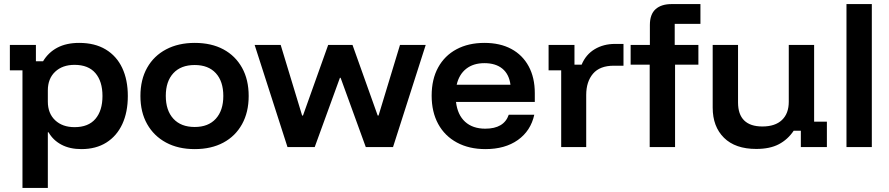

<svg xmlns="http://www.w3.org/2000/svg" viewBox="-20 -720 4350 940"><path d="M90 200V-375.8H28.3V-500H155.8V-420H190.8Q216.7 -463.3 260.8 -486.7Q305 -510 367.5 -510Q444.2 -510 497.5 -477.9Q550.8 -445.8 578.3 -387.5Q605.8 -329.2 605.8 -250Q605.8 -170.8 578.8 -112.5Q551.7 -54.2 500.8 -22.1Q450 10 378.3 10Q321.7 10 280.8 -11.7Q240 -33.3 217.5 -72.5H214.2V200ZM345 -97.5Q412.5 -97.5 447.1 -137.9Q481.7 -178.3 481.7 -250Q481.7 -321.7 447.1 -362.1Q412.5 -402.5 345 -402.5Q285.8 -402.5 250 -368.8Q214.2 -335 214.2 -277.5V-222.5Q214.2 -165 250 -131.2Q285.8 -97.5 345 -97.5Z M933.3 10Q852.5 10 792.9 -22.1Q733.3 -54.2 700.4 -112.5Q667.5 -170.8 667.5 -250Q667.5 -330 700.4 -388.3Q733.3 -446.7 793.3 -478.3Q853.3 -510 933.3 -510Q1015 -510 1073.8 -478.3Q1132.5 -446.7 1165 -388.3Q1197.5 -330 1197.5 -250Q1197.5 -170.8 1165 -112.1Q1132.5 -53.3 1073.3 -21.7Q1014.2 10 933.3 10ZM933.3 -98.3Q1000 -98.3 1036.7 -138.8Q1073.3 -179.2 1073.3 -250Q1073.3 -321.7 1036.7 -361.7Q1000 -401.7 933.3 -401.7Q865.8 -401.7 828.8 -361.7Q791.7 -321.7 791.7 -250.8Q791.7 -179.2 828.8 -138.8Q865.8 -98.3 933.3 -98.3Z M1387.5 0 1226.7 -500H1354.2L1459.2 -154.2H1463.3L1586.7 -500H1705.8L1829.2 -154.2H1833.3L1938.3 -500H2064.2L1904.2 0H1770.8L1647.5 -339.2H1644.2L1520.8 0Z M2356.7 10Q2276.7 10 2217.1 -22.1Q2157.5 -54.2 2125.4 -112.9Q2093.3 -171.7 2093.3 -251.7Q2093.3 -331.7 2125 -389.6Q2156.7 -447.5 2215 -478.8Q2273.3 -510 2351.7 -510Q2428.3 -510 2483.3 -480.4Q2538.3 -450.8 2568.3 -395.4Q2598.3 -340 2598.3 -264.2V-220.8H2212.5Q2220 -157.5 2257.1 -123.8Q2294.2 -90 2355.8 -90Q2401.7 -90 2430.4 -107.1Q2459.2 -124.2 2470.8 -158.3H2595.8Q2578.3 -79.2 2515.4 -34.6Q2452.5 10 2356.7 10ZM2215.8 -305H2479.2Q2472.5 -356.7 2439.6 -383.8Q2406.7 -410.8 2351.7 -410.8Q2297.5 -410.8 2262.5 -383.3Q2227.5 -355.8 2215.8 -305Z M2727.5 0V-375.8H2665.8V-500H2792.5V-403.3H2827.5Q2848.3 -453.3 2891.7 -479.2Q2935 -505 2990.8 -505H3032.5V-398.3H2985Q2916.7 -398.3 2883.3 -359.2Q2850 -320 2850 -255V0Z M3160.8 0V-403.3H3067.5V-500H3161.7V-597.5Q3161.7 -650 3189.6 -675Q3217.5 -700 3267.5 -700H3409.2V-603.3H3283.3V-500H3399.2V-403.3H3285V0Z M3682.5 9.2Q3580 9.2 3524.6 -45.4Q3469.2 -100 3469.2 -193.3V-500H3593.3V-218.3Q3593.3 -160 3623.3 -130.4Q3653.3 -100.8 3712.5 -100.8Q3775 -100.8 3808.3 -132.5Q3841.7 -164.2 3841.7 -221.7V-500H3965.8V-124.2H4028.3V0H3900.8V-80H3865.8Q3836.7 -36.7 3792.9 -13.8Q3749.2 9.2 3682.5 9.2Z M4124.2 0V-700H4248.3V0Z"/></svg>

Font: Funnel Display Light SemiBold
Style: Regular
Weight: 600
Version: Version 1.000